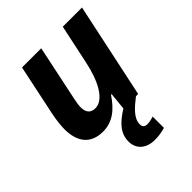

<svg xmlns="http://www.w3.org/2000/svg" viewBox="-218 -673 1039 1039"><g transform="rotate(-45 302.0 -153.0)"><path d="M54 -147C54 -51 98 10 193 10C269 10 321 -36 364 -101H369L359 0H357C296 39 252 80 252 145C252 202 293 240 360 240C392 240 416 235 440 228V142C423 147 409 151 390 151C371 151 361 141 361 122C361 75 407 37 454 0H471L587 -546H440L392 -320C368 -204 319 -109 253 -109C218 -109 200 -129 200 -169C200 -184 203 -204 208 -227L275 -546H128L66 -251C58 -212 54 -171 54 -147Z"/></g></svg>

Font: BC Sans
Style: Bold Italic
Weight: 700
Italic angle: -12°
Designer: Monotype Design Team
Province of B.C.
Foundry: Monotype Imaging Inc.
Version: Version 2.000;GOOG;noto-source:20170915:90ef993387c0